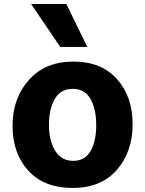

<svg xmlns="http://www.w3.org/2000/svg" viewBox="-20 -886 715 948"><path d="M119.6 -43.5Q42 -128.9 42 -265.1Q42 -401.4 123 -491.7Q204.1 -582 342.3 -582Q480.5 -582 557.6 -495.6Q634.8 -409.2 634.8 -272.9Q634.8 -136.7 557.1 -47.4Q479.5 42 338.4 42Q197.3 42 119.6 -43.5ZM133.8 -866.2H307.6L411.1 -654.3H277.3ZM250.5 -397.5Q221.7 -347.7 221.7 -269.5Q221.7 -191.4 252.4 -141.6Q283.2 -91.8 341.3 -91.8Q399.4 -91.8 427.2 -140.1Q455.1 -188.5 455.1 -268.1Q455.1 -347.7 426.8 -397.5Q398.4 -447.3 338.9 -447.3Q279.3 -447.3 250.5 -397.5Z"/></svg>

Font: GenEi M Gothic v2 Heavy
Style: Regular
Weight: 800
Version: Version 2.0